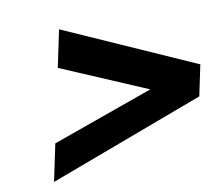

<svg xmlns="http://www.w3.org/2000/svg" viewBox="-67 -777 835 722"><g transform="rotate(-10 351.0 -416.0)"><path d="M113.2 -277 83.4 -135 677.1 -357 701.9 -475 201.6 -697 171.7 -555 500.3 -415Z"/></g></svg>

Font: Hussar
Style: BdOblTwo
Weight: 700
Foundry: Cannot Into Space Fonts
Version: Version 2.00